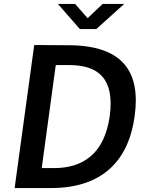

<svg xmlns="http://www.w3.org/2000/svg" viewBox="-20 -951 738 971"><path d="M499 -931 423 -859 360 -931H273L384 -804H467L608 -931ZM153 -723 54 0H238C493 0 630 -134 661 -364C692 -587 601 -716 344 -722C284 -723 164 -723 153 -723ZM262 -622H328C479 -622 560 -553 535 -364C508 -171 397 -101 254 -101H191Z"/></svg>

Font: United Sans SemiBold
Style: Italic
Weight: 600
Italic angle: -8°
Designer: Pablo Impallari, Rodrigo Fuenzalida (Modified by Dan O. Williams)
Version: Version 1.000;PS 001.000;hotconv 1.0.88;makeotf.lib2.5.64775